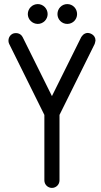

<svg xmlns="http://www.w3.org/2000/svg" viewBox="-20 -918 492 939"><path d="M410 -757C388 -757 379 -738 377 -736L234 -448L91 -736C80 -758 56 -759 42 -753C20 -742 18 -717 25 -703L197 -356V-36C197 -15 214 1 234 1C254 1 271 -15 271 -36V-356L443 -703C444 -705 447 -718 447 -720C447 -749 418 -757 410 -757ZM357 -849C357 -876 336 -898 309 -898C282 -898 261 -876 261 -849C261 -823 282 -801 309 -801C336 -801 357 -823 357 -849ZM213 -849C213 -876 191 -898 165 -898C138 -898 116 -876 116 -849C116 -823 138 -801 165 -801C191 -801 213 -823 213 -849Z"/></svg>

Font: LS
Style: RegularAlt
Weight: 500
Designer: BSozoo
Foundry: BSozoo
Version: Version 001.000